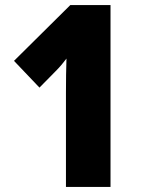

<svg xmlns="http://www.w3.org/2000/svg" viewBox="-20 -734 559 754"><path d="M414 0H239V-369Q239 -405 239.5 -439.5Q240 -474 241 -504Q232 -492 222 -480Q212 -468 199 -455L135 -390L35 -495L256 -714H414Z"/></svg>

Font: Noto Sans Malayalam Condensed Black
Style: Regular
Weight: 900
Width: 3
Designer: Jelle Bosma - Monotype Design Team
Foundry: Monotype Imaging Inc.
Version: Version 2.104; ttfautohint (v1.8.4.7-5d5b)